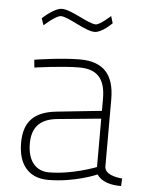

<svg xmlns="http://www.w3.org/2000/svg" viewBox="-52 -758 622 810"><g transform="rotate(5 259.0 -353.0)"><path d="M418 -353C418 -456 373 -509 272 -509C192 -509 80 -491 80 -491L83 -458C83 -458 199 -475 272 -475C345 -475 383 -440 383 -353V-301L193 -281C94 -271 55 -222 55 -137C55 -40 104 9 182 9C295 9 388 -32 388 -32C410 -1 448 8 491 8L493 -24C459 -27 421 -37 418 -66ZM383 -268V-63C383 -63 282 -23 183 -23C127 -23 92 -64 92 -137C92 -199 119 -242 197 -250ZM387 -703C387 -703 343 -662 325 -662C293 -662 218 -715 178 -715C145 -715 96 -668 96 -668L106 -639C106 -639 155 -684 176 -684C208 -684 283 -630 323 -630C354 -630 396 -673 396 -673Z"/></g></svg>

Font: TitilliumText22L
Style: 1 wt
Weight: 100
Designer: Campivisivi
Foundry: Campivisivi
Version: 1.000